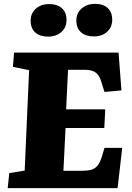

<svg xmlns="http://www.w3.org/2000/svg" viewBox="-20 -976 687 996"><path d="M131 -612 47 -629 53 -703H595L610 -507L522 -499L510 -537Q502 -568 490.5 -584.5Q479 -601 461.5 -607.5Q444 -614 415 -614H333L323 -409H526L521 -312H320L309 -90H405Q434 -90 453.5 -95.5Q473 -101 486 -117Q499 -133 509 -165L522 -209H614L590 0H20L28 -78L108 -91ZM139 -868Q139 -908 166.5 -931.5Q194 -955 234 -955Q277 -955 301 -933.5Q325 -912 325 -873Q325 -833 298 -809.5Q271 -786 229 -786Q187 -786 163 -807.5Q139 -829 139 -868ZM376 -869Q376 -909 404 -932.5Q432 -956 472 -956Q515 -956 538.5 -934.5Q562 -913 562 -874Q562 -834 535 -810.5Q508 -787 467 -787Q425 -787 400.5 -808.5Q376 -830 376 -869Z"/></svg>

Font: Literata 18pt ExtraBold
Style: Italic
Weight: 800
Italic angle: -2°
Designer: Latin by Veronika Burian and Jose Scaglione. Greek by Irene Vlachou. Cyrillic by Vera Evstafieva
Foundry: TypeTogether
Version: Version 3.103;gftools[0.9.29]